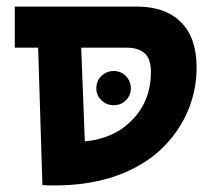

<svg xmlns="http://www.w3.org/2000/svg" viewBox="-20 -556 656 584"><path d="M109 7 96 -411H25V-536H396Q483 -536 530.5 -488.5Q578 -441 578 -351Q578 -273 545 -204.5Q512 -136 452 -86Q334 8 146 8Q122 8 109 7ZM439 -337Q439 -377 420 -394Q401 -411 365 -411H227L238 -126Q327 -134 383 -192Q439 -250 439 -337ZM273 -287Q273 -310 288.5 -325Q304 -340 326 -340Q348 -340 363 -324.5Q378 -309 378 -287Q378 -266 363 -251Q348 -236 326 -236Q304 -236 288.5 -251Q273 -266 273 -287Z"/></svg>

Font: Secular One
Style: Regular
Weight: 400
Designer: Michal Sahar
Foundry: Hagilda
Version: Version 1.000